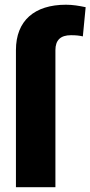

<svg xmlns="http://www.w3.org/2000/svg" viewBox="-20 -780 377 800"><path d="M210.9 -571.3C210.9 -612.8 232.4 -633.3 275.4 -633.3C297.4 -633.3 309.6 -631.8 325.2 -628.4L336.9 -750C309.1 -755.9 282.7 -760.3 254.9 -760.3C123.5 -760.3 46.4 -693.8 46.4 -571.3V0H210.9Z"/></svg>

Font: Vazirmatn Black
Style: Regular
Weight: 900
Designer: Saber Rastikerdar
Foundry: Saber Rastikerdar
Version: Version 33.003